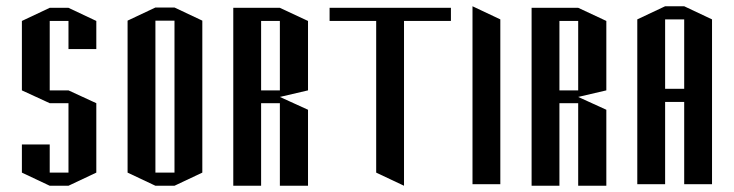

<svg xmlns="http://www.w3.org/2000/svg" viewBox="-20 -552 2346 614"><path d="M50 -90H139V0H199V-222H139L50 -263V-485L139 -527H199L288 -485V-395H199V-485H139V-263H199L288 -222V0L199 42H139L50 0Z M538 -528 627 -486V0L538 42H477L388 0V-486L477 -528ZM538 0V-486H477V0Z M965 -485V-263L875 -242L965 -201V42H875V-222H815V42H726V-527H815H875ZM875 -263V-485H815V-263Z M1272 -527H1422V-485H1272V42L1183 0V-485H1034V-527H1183Z M1491 -532 1580 -490V37H1491Z M1919 -485V-263L1829 -242L1919 -201V42H1829V-222H1769V42H1680V-527H1769H1829ZM1829 -263V-485H1769V-263Z M2168 -532 2257 -490V37H2168V-226H2107V37H2018V-490L2107 -532ZM2168 -268V-490H2107V-268Z"/></svg>

Font: Frankia
Style: Regular
Weight: 400
Version: Version 001.000